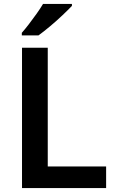

<svg xmlns="http://www.w3.org/2000/svg" viewBox="-20 -957 591 977"><path d="M92 0V-714H223V-110H520V0ZM346 -927Q329 -909 298.5 -880Q268 -851 234.5 -823Q201 -795 176 -777H91V-790Q107 -808 127 -834Q147 -860 166.5 -887.5Q186 -915 199 -937H346Z"/></svg>

Font: Noto Sans Sora Sompeng Semi
Style: Bold
Weight: 700
Designer: Monotype Design Team. David Williams.
Foundry: Monotype Imaging Inc.
Version: Version 2.101; ttfautohint (v1.8.4.7-5d5b)